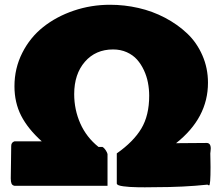

<svg xmlns="http://www.w3.org/2000/svg" viewBox="-20 -776 943 810"><path d="M634.8 13.7Q631.8 13.7 617.9 13.9Q604 14.2 591.1 14.2Q578.1 14.2 560.3 13.9Q542.5 13.7 528.1 12.7Q513.7 11.7 500.5 10Q487.3 8.3 480 5.4Q472.7 2.4 472.7 -2V-128.9Q543 -178.2 576.2 -233.6Q609.4 -289.1 609.4 -372.1Q609.4 -399.9 604.2 -427Q599.1 -454.1 587.2 -479.7Q575.2 -505.4 558.1 -524.7Q541 -543.9 514.9 -555.7Q488.8 -567.4 457 -567.4Q383.3 -567.4 338.1 -515.4Q293 -463.4 293 -378.9Q293 -313.5 318.8 -255.1Q344.7 -196.8 395.5 -156.2H412.1Q419.9 -151.9 426.3 -141.8Q432.6 -131.8 433.6 -126V7.8H41Q31.7 5.9 28.6 -1.5Q25.4 -8.8 25.4 -23.4Q25.4 -46.9 26.4 -91.8Q27.3 -136.7 27.3 -160.2Q27.3 -175.3 41 -179.7H156.2Q97.7 -232.4 69.3 -287.8Q41 -343.3 41 -412.1Q41 -487.8 74 -553Q106.9 -618.2 162.4 -662.1Q217.8 -706.1 291 -731Q364.3 -755.9 444.3 -755.9Q504.9 -755.9 564 -742.4Q623 -729 676 -701.2Q729 -673.3 769.5 -635Q810.1 -596.7 833.7 -542.7Q857.4 -488.8 857.4 -426.8Q857.4 -278.3 722.7 -171.9Q744.1 -171.9 786.9 -172.4Q829.6 -172.9 851.6 -172.9Q869.1 -172.9 869.1 -149.4Q869.1 -144.5 868.2 -137.7Q867.2 -130.9 867.2 -128.9Q867.2 -124.5 867.7 -104.5Q868.2 -84.5 868.2 -71.3Q868.2 5.9 862.3 5.9Q858.4 5.9 855.5 2.9Q754.9 13.7 634.8 13.7Z"/></svg>

Font: Bowlby One SC
Style: Regular
Weight: 400
Width: 1
Version: Version 1.2